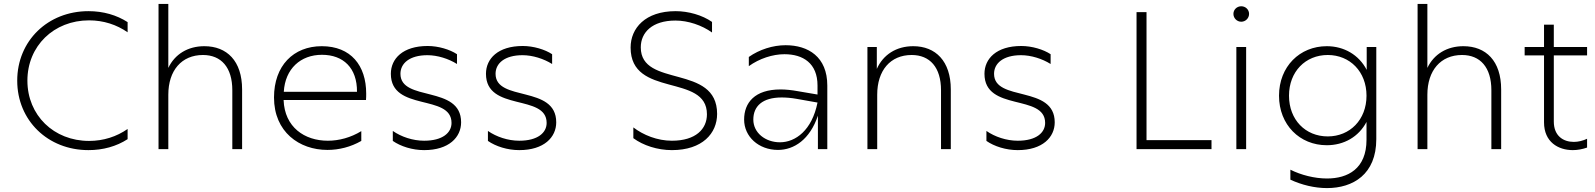

<svg xmlns="http://www.w3.org/2000/svg" viewBox="-20 -762 8152 981"><path d="M432 5C506 5 575 -14 632 -51V-103C576 -64 509 -42 435 -42C255 -42 120 -173 120 -350C120 -527 255 -658 435 -658C509 -658 576 -636 632 -597V-649C576 -685 508 -705 432 -705C224 -705 68 -553 68 -350C68 -147 224 5 432 5Z M790 0H840V-278C840 -402 908 -481 1017 -481C1110 -481 1167 -418 1167 -301V0H1217V-305C1217 -451 1139 -526 1024 -526C940 -526 873 -485 840 -415V-742H790Z M1653 4C1712 4 1772 -11 1826 -42V-92C1772 -59 1712 -43 1655 -43C1536 -43 1434 -112 1429 -251H1850C1851 -262 1851 -273 1851 -284C1851 -427 1773 -526 1624 -526C1479 -526 1380 -426 1380 -264C1380 -88 1509 4 1653 4ZM1804 -293H1430C1437 -411 1516 -482 1625 -482C1734 -482 1805 -415 1804 -293Z M2147 5C2274 5 2336 -61 2336 -137C2336 -329 2026 -240 2026 -385C2026 -438 2072 -480 2164 -480C2215 -480 2272 -462 2315 -435V-485C2279 -509 2220 -527 2165 -527C2038 -527 1977 -462 1977 -385C1977 -190 2287 -284 2287 -134C2287 -84 2242 -43 2147 -43C2089 -43 2030 -63 1987 -93V-42C2027 -14 2087 5 2147 5Z M2633 5C2760 5 2822 -61 2822 -137C2822 -329 2512 -240 2512 -385C2512 -438 2558 -480 2650 -480C2701 -480 2758 -462 2801 -435V-485C2765 -509 2706 -527 2651 -527C2524 -527 2463 -462 2463 -385C2463 -190 2773 -284 2773 -134C2773 -84 2728 -43 2633 -43C2575 -43 2516 -63 2473 -93V-42C2513 -14 2573 5 2633 5Z M3413 5C3569 5 3644 -81 3644 -180C3644 -437 3254 -311 3254 -520C3254 -596 3312 -657 3431 -657C3496 -657 3566 -633 3618 -596V-650C3568 -685 3497 -705 3432 -705C3277 -705 3202 -618 3202 -519C3202 -260 3592 -389 3592 -178C3592 -103 3535 -43 3413 -43C3338 -43 3267 -72 3216 -111V-56C3266 -19 3339 5 3413 5Z M4159 0H4207V-325C4207 -472 4109 -531 3994 -531C3929 -531 3860 -509 3806 -471V-424C3860 -463 3928 -485 3988 -485C4083 -485 4157 -439 4157 -325V-279L4057 -296C4024 -302 3995 -305 3968 -305C3836 -305 3782 -237 3782 -151C3782 -64 3856 4 3955 4C4037 4 4118 -49 4159 -171ZM3829 -151C3829 -219 3875 -264 3974 -264C3996 -264 4022 -262 4050 -257L4157 -238C4129 -97 4045 -35 3965 -35C3891 -35 3829 -83 3829 -151Z M4646 -526C4559 -526 4492 -482 4460 -410V-522H4412V0H4462V-278C4462 -402 4529 -481 4638 -481C4731 -481 4788 -418 4788 -301V0H4838V-305C4838 -450 4760 -526 4646 -526Z M5180 5C5307 5 5369 -61 5369 -137C5369 -329 5059 -240 5059 -385C5059 -438 5105 -480 5197 -480C5248 -480 5305 -462 5348 -435V-485C5312 -509 5253 -527 5198 -527C5071 -527 5010 -462 5010 -385C5010 -190 5320 -284 5320 -134C5320 -84 5275 -43 5180 -43C5122 -43 5063 -63 5020 -93V-42C5060 -14 5120 5 5180 5Z M5787 0H6170V-46H5838V-700H5787Z M6297 0H6347V-522H6297ZM6322 -651C6344 -651 6362 -669 6362 -691C6362 -713 6344 -730 6322 -730C6300 -730 6282 -713 6282 -691C6282 -669 6300 -651 6322 -651Z M6573 105V156C6631 183 6697 199 6760 199C6893 199 7012 129 7012 -51V-522H6963V-405C6923 -482 6847 -526 6759 -526C6621 -526 6515 -422 6515 -273C6515 -124 6621 -20 6759 -20C6847 -20 6922 -63 6962 -139V-48C6962 100 6867 150 6760 150C6696 150 6627 132 6573 105ZM6764 -65C6650 -65 6566 -150 6566 -273C6566 -396 6650 -481 6764 -481C6877 -481 6962 -396 6962 -273C6962 -150 6877 -65 6764 -65Z M7223 0H7273V-278C7273 -402 7341 -481 7450 -481C7543 -481 7600 -418 7600 -301V0H7650V-305C7650 -451 7572 -526 7457 -526C7373 -526 7306 -485 7273 -415V-742H7223Z M8089 -8V-53C8068 -43 8044 -37 8021 -37C7968 -37 7919 -67 7919 -141V-479H8089V-522H7919V-636H7869V-522H7770V-479H7869V-137C7869 -36 7942 5 8016 5C8041 5 8066 0 8089 -8Z"/></svg>

Font: Chess Sans Light
Style: Regular
Weight: 300
Designer: Wolf Bōese
Foundry: Wolf Bōese
Version: Version 7.223;Glyphs 3.3 (3306)